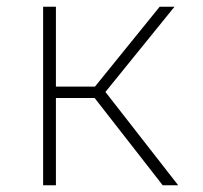

<svg xmlns="http://www.w3.org/2000/svg" viewBox="-20 -550 603 570"><path d="M108 0H146V-259H261L463 0H509L293 -277L498 -530H454L262 -293H146V-530H108Z"/></svg>

Font: Noto Sans Mono SemiCondensed ExtraLight
Style: Regular
Weight: 200
Width: 4
Designer: Monotype Design Team
Foundry: Monotype Imaging Inc.
Version: Version 2.014